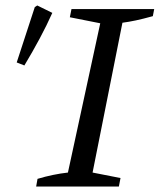

<svg xmlns="http://www.w3.org/2000/svg" viewBox="-20 -681 583 701"><path d="M112 0 117 -28Q174 -45 228 -51L346 -596L235 -618L241 -648H543L538 -622Q502 -612 476 -606.5Q450 -601 427 -598L318 -51L420 -31L414 0ZM69 -442 41 -453 107 -655 116 -661 171 -634Q151 -589 125 -540.5Q99 -492 69 -442Z"/></svg>

Font: Piazzolla SC
Style: Italic
Weight: 400
Italic angle: -11.3°
Designer: Juan Pablo del Peral
Foundry: Huerta Tipografica
Version: Version 1.330